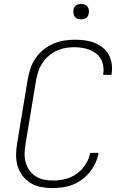

<svg xmlns="http://www.w3.org/2000/svg" viewBox="-20 -944 640 972"><path d="M245 8Q215 8 186.5 2.5Q158 -3 134.5 -17.5Q111 -32 94 -54.5Q77 -77 69 -104Q61 -131 61.5 -161Q62 -191 67 -220L121 -546Q126 -573 135 -599.5Q144 -626 160.5 -650Q177 -674 200 -692.5Q223 -711 249.5 -722.5Q276 -734 304 -738.5Q332 -743 359 -743Q385 -743 410.5 -739.5Q436 -736 458.5 -727Q481 -718 500 -703Q519 -688 530.5 -667Q542 -646 545.5 -621Q549 -596 545 -570L544 -565H502L503 -569Q506 -589 503 -609Q500 -629 490.5 -645.5Q481 -662 466 -673.5Q451 -685 433 -692Q415 -699 395 -702Q375 -705 355 -705Q333 -705 310.5 -701Q288 -697 266.5 -687Q245 -677 226.5 -661Q208 -645 195 -625.5Q182 -606 174.5 -584Q167 -562 163 -540L109 -214Q105 -190 104.5 -166.5Q104 -143 110 -121.5Q116 -100 129 -81.5Q142 -63 160.5 -51.5Q179 -40 202 -35Q225 -30 249 -30Q279 -30 310 -37.5Q341 -45 368 -64Q395 -83 413 -111.5Q431 -140 437 -170H479Q475 -145 463.5 -120Q452 -95 435 -73.5Q418 -52 395.5 -35.5Q373 -19 348 -9Q323 1 296.5 4.5Q270 8 245 8ZM391 -846Q381 -846 372.5 -849Q364 -852 358.5 -859Q353 -866 352 -875.5Q351 -885 352 -895Q353 -901 356 -907Q359 -913 365 -917Q371 -921 377.5 -922.5Q384 -924 390 -924Q400 -924 408.5 -921Q417 -918 422.5 -911Q428 -904 429.5 -894.5Q431 -885 429 -875Q428 -869 425 -863Q422 -857 416.5 -853Q411 -849 404 -847.5Q397 -846 391 -846Z"/></svg>

Font: Iosevka XLt Ex Obl
Style: Regular
Weight: 200
Width: 7
Italic angle: -9°
Monospace: yes
Designer: Belleve Invis
Foundry: Belleve Invis
Version: Version 32.5.0; ttfautohint (v1.8.4)